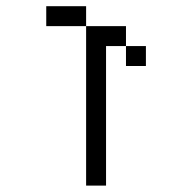

<svg xmlns="http://www.w3.org/2000/svg" viewBox="-20 -582 540 602"><path d="M437.5 -375V-437.5H375V-375ZM250 -500Q250 -500 250 0H312.5V-437.5H375V-500ZM250 -500V-562.5H125V-500Z"/></svg>

Font: UnifontExMono
Style: Regular
Weight: 500
Version: Version 15.0.06